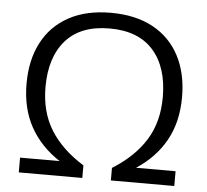

<svg xmlns="http://www.w3.org/2000/svg" viewBox="-53 -805 930 861"><g transform="rotate(5 412.5 -374.5)"><path d="M62.5 0V-66.5H240.5Q154.5 -122.5 108.5 -205.2Q62.5 -288 62.5 -400Q62.5 -506.5 103.5 -585Q144.5 -663.5 222.8 -706.2Q301 -749 412.5 -749Q524 -749 602.2 -706.2Q680.5 -663.5 721.5 -585Q762.5 -506.5 762.5 -400Q762.5 -288 716.5 -205.2Q670.5 -122.5 584.5 -66.5H762.5V0H477V-56.5Q575.5 -118 626 -199.2Q676.5 -280.5 676.5 -392Q676.5 -527 609.2 -602.8Q542 -678.5 412.5 -678.5Q283 -678.5 215.8 -602.8Q148.5 -527 148.5 -392Q148.5 -280.5 199 -199.2Q249.5 -118 348.5 -56.5V0Z"/></g></svg>

Font: Encode Sans Expanded
Style: Regular
Weight: 400
Width: 7
Designer: Multiple Designers
Foundry: Impallari Type
Version: Version 3.000; ttfautohint (v1.8.3) -l 8 -r 50 -G 200 -x 14 